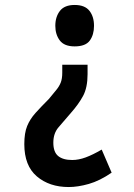

<svg xmlns="http://www.w3.org/2000/svg" viewBox="-20 -559 540 774"><path d="M281 -539Q322 -539 340.5 -515.5Q359 -492 359 -455Q359 -419 342 -395.5Q325 -372 281 -372Q239 -372 221 -396Q203 -420 203 -455Q203 -491 221.5 -515Q240 -539 281 -539ZM333 -260Q333 -206 315 -172.5Q297 -139 266 -104Q238 -71 216.5 -46.5Q195 -22 195 16Q195 54 214.5 70Q234 86 271 86Q297 86 325.5 75.5Q354 65 390 44L430 137Q382 170 338 182.5Q294 195 257 195Q179 195 128.5 152Q78 109 78 22Q78 -23 89.5 -51Q101 -79 123 -103.5Q145 -128 177 -160Q195 -182 207 -196.5Q219 -211 225 -226.5Q231 -242 231 -266V-298H333Z"/></svg>

Font: Noto Sans Mono ExtraCondensed
Style: Bold
Weight: 700
Width: 2
Designer: Monotype Design Team
Foundry: Monotype Imaging Inc.
Version: Version 2.014